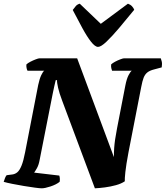

<svg xmlns="http://www.w3.org/2000/svg" viewBox="-31 -1020 898 1040"><path d="M195 0Q185 0 158.5 -3.5Q132 -7 99 -12.5Q66 -18 36 -24Q6 -30 -11 -35Q-8 -46 -3.5 -56.5Q1 -67 5 -71L36 -75Q51 -77 63 -87Q75 -97 85.5 -122.5Q96 -148 105 -195L176 -560Q183 -593 192.5 -613Q202 -633 209 -637H118Q115 -642 113 -651.5Q111 -661 112 -671Q119 -678 133.5 -685.5Q148 -693 162.5 -698.5Q177 -704 182 -704H387L586 -169Q586 -197 587.5 -218.5Q589 -240 592.5 -264.5Q596 -289 603 -325L648 -557Q655 -593 665.5 -613Q676 -633 683 -637H576Q574 -643 572 -650.5Q570 -658 571 -671Q578 -678 592 -685.5Q606 -693 620.5 -698.5Q635 -704 640 -704H840Q842 -699 845 -687Q848 -675 845 -655L804 -644Q780 -638 767 -627.5Q754 -617 747 -599Q740 -581 734 -549L665 -195Q652 -126 648 -88Q644 -50 645 -38Q626 -25 597 -17Q568 -9 537.5 -5Q507 -1 483 0L306 -474Q290 -516 283.5 -545Q277 -574 278 -586H271Q270 -582 268 -574Q266 -566 263 -552.5Q260 -539 255 -515L184 -155Q179 -127 169.5 -110Q160 -93 154 -85L290 -69Q292 -64 293 -55Q294 -46 292 -35Q273 -20 242.5 -10Q212 0 195 0ZM500 -766Q484 -766 462 -794Q440 -822 415 -868Q390 -914 363 -966Q372 -978 379.5 -987Q387 -996 401 -1000L515 -891L662 -1000Q676 -995 684.5 -985.5Q693 -976 696 -967Q653 -914 614 -868Q575 -822 545.5 -794Q516 -766 500 -766Z"/></svg>

Font: Texturina Medium 12pt Black
Style: Italic
Weight: 900
Italic angle: -11°
Version: Version 1.002